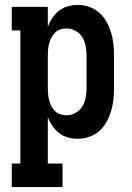

<svg xmlns="http://www.w3.org/2000/svg" viewBox="-20 -558 540 783"><path d="M28 205V109H63V-434H28V-530H175V-449Q182 -468 193.5 -485Q205 -502 221 -514.5Q237 -527 257 -532.5Q277 -538 297 -538Q321 -538 344 -530Q367 -522 385 -506Q403 -490 414.5 -469Q426 -448 433 -425Q440 -402 442.5 -378Q445 -354 445 -330V-200Q445 -176 442.5 -152Q440 -128 433 -105Q426 -82 414.5 -61Q403 -40 385 -24Q367 -8 344 0Q321 8 297 8Q277 8 257 2.5Q237 -3 221 -15.5Q205 -28 193.5 -45Q182 -62 175 -81V109H235V205ZM251 -88Q271 -88 288.5 -98Q306 -108 316 -124.5Q326 -141 329.5 -160.5Q333 -180 333 -200V-330Q333 -350 329.5 -369.5Q326 -389 316 -405.5Q306 -422 288.5 -432Q271 -442 251 -442Q238 -442 226 -438Q214 -434 204.5 -425Q195 -416 189.5 -404.5Q184 -393 180.5 -380.5Q177 -368 176 -355.5Q175 -343 175 -330V-200Q175 -187 176 -174.5Q177 -162 180.5 -149.5Q184 -137 189.5 -125.5Q195 -114 204.5 -105Q214 -96 226 -92Q238 -88 251 -88Z"/></svg>

Font: Iosevka Slab
Style: Bold
Weight: 700
Monospace: yes
Designer: Belleve Invis
Foundry: Belleve Invis
Version: Version 11.1.1; ttfautohint (v1.8.3)